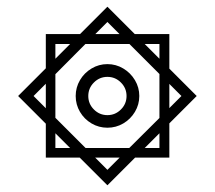

<svg xmlns="http://www.w3.org/2000/svg" viewBox="-20 -561 640 572"><path d="M217.5 -91.5H116.5V-192.5L34 -275L116.5 -357.5V-459.5H218.5L300 -541L381.5 -459.5H484.5V-356.5L566 -275L484.5 -193.5V-91.5H382.5L300 -9ZM336.5 -91.5H263.5L300 -55ZM189 -120 145 -164V-120ZM205.5 -275Q205.5 -300.5 218.2 -322.2Q231 -344 252.8 -357Q274.5 -370 300 -370Q325.5 -370 347.2 -357Q369 -344 382 -322.2Q395 -300.5 395 -275Q395 -249.5 382 -227.8Q369 -206 347.2 -193.2Q325.5 -180.5 300 -180.5Q274.5 -180.5 252.8 -193.2Q231 -206 218.2 -227.8Q205.5 -249.5 205.5 -275ZM357 -275Q357 -298.5 340.2 -315.2Q323.5 -332 300 -332Q276.5 -332 259.8 -315.2Q243 -298.5 243 -275Q243 -251.5 259.8 -234.8Q276.5 -218 300 -218Q323.5 -218 340.2 -234.8Q357 -251.5 357 -275ZM116.5 -238.5V-311.5L80 -275ZM235 -120H365L455 -209.5V-340.5L365.5 -430H234.5L145 -340V-210ZM189 -430H145V-386ZM336 -459.5 300 -495.5 264 -459.5ZM455 -120V-164L411 -120ZM455 -386V-430H411ZM520.5 -275 484.5 -311V-239Z"/></svg>

Font: JuliaMono SemiBold
Style: Regular
Weight: 600
Monospace: yes
Designer: cormullion
Foundry: corm
Version: Version 0.055; ttfautohint (v1.8.4)